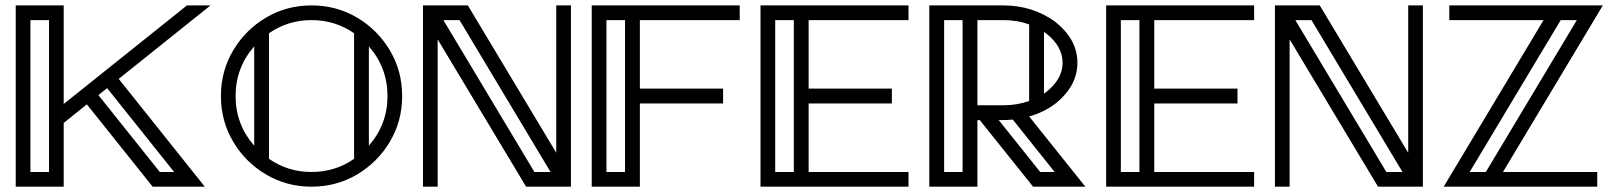

<svg xmlns="http://www.w3.org/2000/svg" viewBox="-20 -701 6078 721"><path d="M164.1 -55.2V-625.5H94.2V-55.2ZM633.8 -55.2 382.3 -370.1 349.6 -343.8 580.1 -55.2ZM749 0H553.2L306.2 -309.1L219.2 -239.3V0H39.1V-680.7H219.2V-310.5L682.1 -680.7H770.5L425.8 -404.8Z M1149.9 0Q1056.2 0 978.8 -45.9Q901.4 -91.8 855.5 -169.2Q809.6 -246.6 809.6 -340.3Q809.6 -434.1 855.5 -511.5Q901.4 -588.9 978.8 -634.8Q1056.2 -680.7 1149.9 -680.7Q1243.7 -680.7 1321 -634.8Q1398.4 -588.9 1444.3 -511.5Q1490.2 -434.1 1490.2 -340.3Q1490.2 -246.6 1444.3 -169.2Q1398.4 -91.8 1321 -45.9Q1243.7 0 1149.9 0ZM934.6 -153.8V-526.9Q864.7 -446.8 864.7 -340.3Q864.7 -233.9 934.6 -153.8ZM1149.9 -55.2Q1238.8 -55.2 1309.6 -104.5V-576.2Q1238.8 -625.5 1149.9 -625.5Q1061 -625.5 990.2 -576.2V-104.5Q1061 -55.2 1149.9 -55.2ZM1365.2 -153.8Q1435.1 -233.9 1435.1 -340.3Q1435.1 -446.8 1365.2 -526.9Z M2047.4 -55.2 1705.6 -625.5H1645L1986.8 -55.2ZM2124 0H1955.6L1623.5 -553.2V0H1568.4V-680.7H1736.8L2068.8 -127.4V-680.7H2124Z M2327.1 -55.2V-625.5H2257.3V-55.2ZM2382.8 0H2202.1V-680.7H2757.8V-625.5H2382.8V-368.2H2695.3V-312.5H2382.8Z M3391.6 0H2835.9V-680.7H3391.6V-625.5H3016.6V-368.2H3329.1V-312.5H3016.6V-55.2H3391.6ZM2960.9 -55.2V-625.5H2891.1V-55.2Z M3594.7 -55.2V-625.5H3525.4V-55.2ZM3900.4 -349.6Q3904.3 -352.1 3908.2 -355Q3970.2 -403.8 3970.2 -465.3Q3970.2 -527.3 3908.2 -575.7Q3904.3 -578.6 3900.4 -581.1ZM3844.7 -609.4Q3799.8 -625.5 3747.6 -625.5H3650.4V-305.7H3747.6Q3799.8 -305.7 3844.7 -321.8ZM3940.4 -55.2 3783.2 -252Q3765.6 -250 3730.5 -250L3886.2 -55.2ZM4055.7 0H3859.4L3659.2 -250H3650.4V0H3469.7V-680.7H3747.6Q3856.9 -680.7 3941.4 -620.1Q4025.9 -553.7 4025.9 -465.3Q4025.9 -377 3941.4 -310.5Q3898.9 -278.8 3844.7 -263.7Z M4689.5 0H4133.8V-680.7H4689.5V-625.5H4314.5V-368.2H4627V-312.5H4314.5V-55.2H4689.5ZM4258.8 -55.2V-625.5H4189V-55.2Z M5246.6 -55.2 4904.8 -625.5H4844.2L5186 -55.2ZM5323.2 0H5154.8L4822.8 -553.2V0H4767.6V-680.7H4936L5268.1 -127.4V-680.7H5323.2Z M5978 0H5401.4L5776.4 -625.5H5422.4V-680.7H5999L5624 -55.2H5978ZM5559.6 -55.2 5901.4 -625.5H5840.8L5499 -55.2Z"/></svg>

Font: X Company
Style: Regular
Weight: 400
Designer: GGBotNet
Foundry: GGBotNet
Version: 0.90